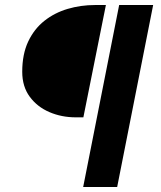

<svg xmlns="http://www.w3.org/2000/svg" viewBox="-20 -672 648 772"><path d="M314.4 80 459.1 -651.8H595.8L451.1 80ZM285.2 -200.2Q227.5 -200.2 178.5 -221.3Q129.6 -242.3 99.5 -283.2Q69.4 -324.1 69.4 -383.4Q69.4 -454.1 93.4 -505Q117.4 -555.8 158.5 -588.3Q199.6 -620.8 252.2 -636.3Q304.8 -651.8 362 -651.8H405.8L315.2 -200.2Z"/></svg>

Font: Source Sans 3 VF
Style: Italic
Weight: 200
Italic angle: -11°
Designer: Paul D. Hunt
Foundry: Adobe Systems Incorporated
Version: Version 3.042;hotconv 1.0.118;makeotfexe 2.5.65603